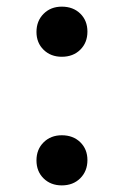

<svg xmlns="http://www.w3.org/2000/svg" viewBox="-20 -541 373 578"><path d="M166 17.1Q132.8 17.1 111.3 -3.9Q89.8 -24.9 89.8 -58.1Q89.8 -91.3 111.3 -112.5Q132.8 -133.8 166 -133.8Q200.2 -133.8 221.7 -112.8Q243.2 -91.8 243.2 -59.1Q243.2 -25.9 221.7 -4.4Q200.2 17.1 166 17.1ZM166 -370.1Q132.8 -370.1 111.3 -391.1Q89.8 -412.1 89.8 -444.8Q89.8 -478 111.3 -499.5Q132.8 -521 166 -521Q200.2 -521 221.7 -500Q243.2 -479 243.2 -445.8Q243.2 -412.6 221.7 -391.4Q200.2 -370.1 166 -370.1Z"/></svg>

Font: Literata
Style: Regular
Weight: 400
Designer: Latin by Veronika Burian and Jose Scaglione. Greek by Irene Vlachou. Cyrillic by Vera Evstafieva.
Foundry: TypeTogether
Version: Version 3.002